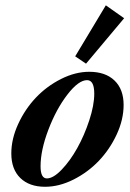

<svg xmlns="http://www.w3.org/2000/svg" viewBox="-20 -697 494 728"><path d="M306.2 -455.6 265.1 -483.4 381.3 -676.8 450.7 -627.9ZM150.9 11.2Q91.3 11.2 57.1 -22Q22.9 -55.2 22.9 -115.2Q22.9 -170.4 49.1 -227.1Q75.2 -283.7 116.2 -326.9Q157.2 -370.1 211.4 -397.5Q265.6 -424.8 318.4 -424.8Q379.9 -424.8 414.3 -391.6Q448.7 -358.4 448.7 -299.3Q448.7 -243.7 422.4 -187Q396 -130.4 354.5 -86.9Q313 -43.5 258.5 -16.1Q204.1 11.2 150.9 11.2ZM157.7 -20.5Q182.1 -20.5 214.1 -54Q246.1 -87.4 272.9 -135.5Q299.8 -183.6 318.6 -241Q337.4 -298.3 337.4 -341.8Q337.4 -393.1 310.1 -393.1Q277.8 -393.1 235.6 -338.4Q193.4 -283.7 163.6 -205.6Q133.8 -127.4 133.8 -66.4Q133.8 -20.5 157.7 -20.5Z"/></svg>

Font: Elstob 18pt
Style: Bold Italic
Weight: 700
Italic angle: -20°
Designer: Peter S. Baker
Version: Version 1.015